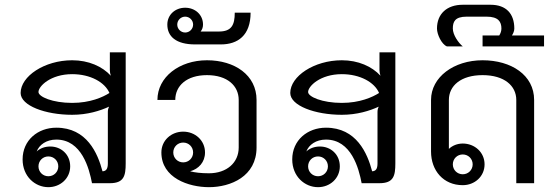

<svg xmlns="http://www.w3.org/2000/svg" viewBox="-20 -770 2340 807"><path d="M183.3 -112.5C206.7 -112.5 225 -94.2 225 -70.8C225 -47.5 206.7 -29.2 183.3 -29.2C160 -29.2 141.7 -47.5 141.7 -70.8C141.7 -94.2 160 -112.5 183.3 -112.5ZM191.7 -154.2C168.3 -154.2 148.3 -146.7 134.2 -133.3C145 -161.7 175 -183.3 216.7 -183.3C323.3 -183.3 355 -61.7 366.7 0H441.7C500.8 0 508.3 -30.8 508.3 -83.3V-550H441.7V-475C441.7 -466.7 443.3 -459.2 445.8 -451.7C410 -490.8 352.5 -516.7 283.3 -516.7C166.7 -516.7 66.7 -449.2 66.7 -379.2C66.7 -325.8 170.8 -287.5 283.3 -287.5C347.5 -287.5 400.8 -304.2 438.3 -321.7C435.8 -316.7 433.3 -309.2 433.3 -300V-83.3C433.3 -58.3 425 -50.8 410.8 -50C390.8 -125.8 345 -233.3 216.7 -233.3C139.2 -233.3 75 -180.8 75 -100C75 -28.3 127.5 16.7 183.3 16.7C233.3 16.7 275 -20 275 -70.8C275 -121.7 235.8 -154.2 191.7 -154.2ZM440 -379.2C412.5 -361.7 359.2 -337.5 283.3 -337.5C200.8 -337.5 141.7 -363.3 141.7 -383.3C141.7 -407.5 192.5 -458.3 283.3 -458.3C360 -458.3 420.8 -424.2 440 -379.2Z M750 -170.8C773.3 -170.8 791.7 -152.5 791.7 -129.2C791.7 -105.8 773.3 -87.5 750 -87.5C726.7 -87.5 708.3 -105.8 708.3 -129.2C708.3 -152.5 726.7 -170.8 750 -170.8ZM750 -216.7C700 -216.7 658.3 -180 658.3 -129.2C658.3 -21.7 773.3 16.7 858.3 16.7C949.2 16.7 1058.3 -28.3 1058.3 -150V-350C1058.3 -454.2 966.7 -516.7 850 -516.7C733.3 -516.7 641.7 -445.8 641.7 -350H716.7C716.7 -409.2 764.2 -454.2 850 -454.2C935.8 -454.2 983.3 -409.2 983.3 -350V-150C983.3 -85.8 932.5 -41.7 858.3 -41.7C824.2 -41.7 798.3 -45 779.2 -50C815 -60 841.7 -88.3 841.7 -129.2C841.7 -180 800 -216.7 750 -216.7Z M758.3 -633.3C740 -633.3 725 -648.3 725 -666.7C725 -685 740 -700 758.3 -700C776.7 -700 791.7 -685 791.7 -666.7C791.7 -648.3 776.7 -633.3 758.3 -633.3ZM823.3 -637.5C830 -645.8 833.3 -655.8 833.3 -666.7C833.3 -708.3 800 -737.5 758.3 -737.5C716.7 -737.5 683.3 -708.3 683.3 -666.7C683.3 -616.7 720 -583.3 800 -583.3H908.3C979.2 -583.3 1033.3 -620.8 1033.3 -716.7H966.7C966.7 -665 953.3 -637.5 900 -637.5Z M1316.7 -112.5C1340 -112.5 1358.3 -94.2 1358.3 -70.8C1358.3 -47.5 1340 -29.2 1316.7 -29.2C1293.3 -29.2 1275 -47.5 1275 -70.8C1275 -94.2 1293.3 -112.5 1316.7 -112.5ZM1325 -154.2C1301.7 -154.2 1281.7 -146.7 1267.5 -133.3C1278.3 -161.7 1308.3 -183.3 1350 -183.3C1456.7 -183.3 1488.3 -61.7 1500 0H1575C1634.2 0 1641.7 -30.8 1641.7 -83.3V-550H1575V-475C1575 -466.7 1576.7 -459.2 1579.2 -451.7C1543.3 -490.8 1485.8 -516.7 1416.7 -516.7C1300 -516.7 1200 -449.2 1200 -379.2C1200 -325.8 1304.2 -287.5 1416.7 -287.5C1480.8 -287.5 1534.2 -304.2 1571.7 -321.7C1569.2 -316.7 1566.7 -309.2 1566.7 -300V-83.3C1566.7 -58.3 1558.3 -50.8 1544.2 -50C1524.2 -125.8 1478.3 -233.3 1350 -233.3C1272.5 -233.3 1208.3 -180.8 1208.3 -100C1208.3 -28.3 1260.8 16.7 1316.7 16.7C1366.7 16.7 1408.3 -20 1408.3 -70.8C1408.3 -121.7 1369.2 -154.2 1325 -154.2ZM1573.3 -379.2C1545.8 -361.7 1492.5 -337.5 1416.7 -337.5C1334.2 -337.5 1275 -363.3 1275 -383.3C1275 -407.5 1325.8 -458.3 1416.7 -458.3C1493.3 -458.3 1554.2 -424.2 1573.3 -379.2Z M1925 -120.8C1948.3 -120.8 1966.7 -102.5 1966.7 -79.2C1966.7 -55.8 1948.3 -37.5 1925 -37.5C1901.7 -37.5 1883.3 -55.8 1883.3 -79.2C1883.3 -102.5 1901.7 -120.8 1925 -120.8ZM1925 -166.7C1902.5 -166.7 1881.7 -158.3 1866.7 -144.2V-350C1866.7 -409.2 1916.7 -454.2 2008.3 -454.2C2100 -454.2 2150 -409.2 2150 -350V0H2225V-350C2225 -454.2 2129.2 -516.7 2008.3 -516.7C1887.5 -516.7 1791.7 -445.8 1791.7 -350V-133.3C1791.7 -52.5 1844.2 8.3 1925 8.3C1975 8.3 2016.7 -28.3 2016.7 -79.2C2016.7 -130 1975 -166.7 1925 -166.7Z M1925 -750C1858.3 -750 1816.7 -711.7 1816.7 -650C1816.7 -625.8 1835.8 -584.2 1858.3 -575H1925C1906.7 -590 1883.3 -623.3 1883.3 -650C1883.3 -678.3 1891.7 -700 1941.7 -700H1983.3H2025C2075 -700 2087.5 -678.3 2087.5 -650C2087.5 -640 2084.2 -630 2078.3 -620.8H2008.3V-575H2266.7V-620.8H2131.7C2137.5 -630 2141.7 -640 2141.7 -650C2141.7 -711.7 2108.3 -750 2041.7 -750H1983.3Z"/></svg>

Font: BoonHome
Style: Book
Weight: 400
Designer: Sungsit Sawaiwan
Foundry: Sungsit Sawaiwan
Version: Version 0.2